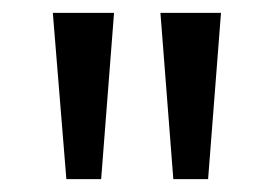

<svg xmlns="http://www.w3.org/2000/svg" viewBox="-20 -906 426 298"><path d="M83 -628H137L157 -886H62ZM249 -628H303L323 -886H229Z"/></svg>

Font: Noto Sans Kannada UI Condensed
Style: Regular
Weight: 400
Width: 3
Designer: Jelle Bosma - Monotype Design Team
Foundry: Monotype Imaging Inc.
Version: Version 2.005